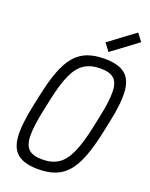

<svg xmlns="http://www.w3.org/2000/svg" viewBox="-189 -1146 979 1256"><g transform="rotate(20 300.0 -518.0)"><path d="M238 14Q143.5 14 96 -22.5Q48.5 -59 42.5 -141.5Q36.5 -224 66 -363L83 -443Q105 -547.5 132 -618.8Q159 -690 195.5 -732.8Q232 -775.5 282.2 -794.8Q332.5 -814 401 -814Q495.5 -814 543 -777.5Q590.5 -741 596.5 -658.5Q602.5 -576 572.5 -437L555.5 -357Q533.5 -253 506.2 -181.5Q479 -110 442.8 -67.2Q406.5 -24.5 356.2 -5.2Q306 14 238 14ZM240 -55Q307 -55 351.2 -83.5Q395.5 -112 426.5 -179.8Q457.5 -247.5 482 -363L499 -443Q524 -559.5 523.2 -625.2Q522.5 -691 492.8 -718Q463 -745 399 -745Q332 -745 287 -716.5Q242 -688 211.5 -620.8Q181 -553.5 156.5 -437L139.5 -357Q115 -241 116 -175Q117 -109 147 -82Q177 -55 240 -55ZM409 -864 368.5 -916.5 548 -1050 588 -997.5Z"/></g></svg>

Font: Victor Mono Thin
Style: Italic
Weight: 100
Italic angle: -12°
Monospace: yes
Designer: Rune Bjørnerås
Version: Version 1.561;gftools[0.9.30]